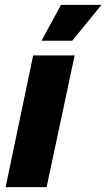

<svg xmlns="http://www.w3.org/2000/svg" viewBox="-20 -767 436 787"><path d="M116 -540H286L171 0H3ZM230 -747H396L276 -600H150Z"/></svg>

Font: Mona Sans ExtraBold
Style: Italic
Weight: 800
Italic angle: -11.7°
Designer: Deni Anggara
Foundry: GitHub
Version: Version 2.000